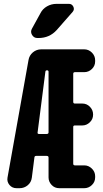

<svg xmlns="http://www.w3.org/2000/svg" viewBox="-20 -990 540 1010"><path d="M277.3 -969.7H342.8Q358.4 -969.7 365.7 -955.1Q373 -940.4 362.3 -927.7L278.3 -832Q240.2 -790 182.6 -790H176.8Q158.2 -790 148.4 -806.6Q138.7 -823.2 148.4 -839.8L192.4 -919.9Q204.1 -943.4 227.1 -956.5Q250 -969.7 277.3 -969.7ZM235.4 -293.9V-612.3Q235.4 -620.1 227.5 -620.1Q219.7 -620.1 218.8 -613.3L177.7 -293Q176.8 -290 178.7 -287.6Q180.7 -285.2 184.6 -285.2H225.6Q235.4 -285.2 235.4 -293.9ZM422.9 -730.5Q446.3 -730.5 463.4 -713.4Q480.5 -696.3 480.5 -672.9V-667Q480.5 -643.6 463.4 -627Q446.3 -610.4 422.9 -610.4H374Q365.2 -610.4 365.2 -601.6V-454.1Q365.2 -445.3 374 -445.3H413.1Q436.5 -445.3 453.1 -428.2Q469.7 -411.1 469.7 -387.7V-386.7Q469.7 -363.3 452.6 -346.7Q435.5 -330.1 413.1 -330.1H374Q365.2 -330.1 365.2 -322.3V-128.9Q365.2 -120.1 374 -120.1H422.9Q446.3 -120.1 463.4 -103Q480.5 -85.9 480.5 -63.5V-56.6Q480.5 -33.2 463.4 -16.6Q446.3 0 422.9 0H292Q267.6 0 251.5 -17.1Q235.4 -34.2 235.4 -56.6V-161.1Q235.4 -169.9 225.6 -169.9H169.9Q162.1 -169.9 161.1 -162.1L147.5 -55.7Q144.5 -31.2 126 -15.6Q107.4 0 83 0H67.4Q43.9 0 29.8 -17.1Q15.6 -34.2 19.5 -55.7L129.9 -673.8Q133.8 -698.2 152.8 -714.4Q171.9 -730.5 197.3 -730.5Z"/></svg>

Font: Rounded Mgen+ 1m bold
Style: Bold
Weight: 700
Designer: [Source Han Sans]
Ryoko NISHIZUKA  (kana & ideographs); Paul D. Hunt (Latin, Greek & Cyrillic); Wenlong ZHANG  (bopomofo
Version: Version 1.059.20150602